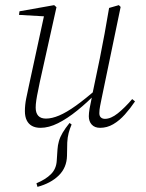

<svg xmlns="http://www.w3.org/2000/svg" viewBox="-20 -486 568 748"><path d="M126 242 122 228Q158 213 178.5 192.5Q199 172 201 141L204 96Q205 80 209.5 64Q214 48 224 31Q234 14 251 -7L259 -1Q252 15 247.5 32Q243 49 242 69L241 121Q240 167 209 197.5Q178 228 126 242ZM138 12Q118 12 104.5 4.5Q91 -3 84 -17.5Q77 -32 77 -53Q77 -77 82 -102Q87 -127 93 -154L153 -431L159 -422L54 -428L56 -442L191 -466L200 -458L135 -166Q132 -149 128 -131Q124 -113 121.5 -96Q119 -79 119 -67Q119 -46 129 -35Q139 -24 159 -24Q182 -24 210.5 -36Q239 -48 276 -74.5Q313 -101 361 -143L365 -128H360Q320 -87 281 -55.5Q242 -24 206 -6Q170 12 138 12ZM370 12Q349 12 337.5 -0.5Q326 -13 326 -33Q326 -45 329 -63Q332 -81 339 -113V-115L369 -259Q379 -308 387.5 -355Q396 -402 405 -455L443 -466L450 -459L376 -103Q373 -88 370 -73Q367 -58 367 -45Q367 -34 373 -28.5Q379 -23 389 -23Q412 -23 439 -44.5Q466 -66 495 -100L506 -91Q488 -64 466.5 -40Q445 -16 421 -2Q397 12 370 12Z"/></svg>

Font: Source Serif 4 48pt Light
Style: Italic
Weight: 300
Italic angle: -12°
Designer: Frank Grießhammer
Foundry: Adobe Systems Incorporated
Version: Version 4.004;hotconv 1.0.116;makeotfexe 2.5.65601